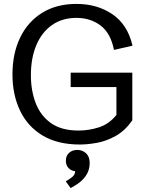

<svg xmlns="http://www.w3.org/2000/svg" viewBox="-20 -735 758 992"><path d="M393.1 11.7Q277.3 11.7 200 -34.9Q122.6 -81.5 83.5 -163.6Q44.4 -245.6 44.4 -350.6Q44.4 -458 83.7 -540Q123 -622.1 197.3 -668.5Q271.5 -714.8 375.5 -714.8Q481.9 -714.8 560.5 -661.6Q639.2 -608.4 664.6 -499L568.8 -477.1Q552.2 -563 500 -602.8Q447.8 -642.6 375 -642.6Q301.3 -642.6 248.5 -605.5Q195.8 -568.4 167.7 -501.7Q139.6 -435.1 139.6 -346.2Q139.6 -267.6 164.3 -202.6Q189 -137.7 243.2 -99.1Q297.4 -60.5 385.7 -60.5Q439.9 -60.5 491.9 -77.4Q543.9 -94.2 581.5 -141.1V-285.2H345.2V-359.4H663.6V-113.3Q626 -59.6 577.9 -32.7Q529.8 -5.9 481.2 2.9Q432.6 11.7 393.1 11.7ZM344.7 236.8 319.8 201.7 329.6 195.8Q351.1 183.1 359.6 172.9Q368.2 162.6 368.2 149.9Q346.7 147 333.5 132.6Q320.3 118.2 320.3 95.2Q320.3 69.8 336.9 54.7Q353.5 39.6 379.9 39.6Q405.8 39.6 424.6 56.9Q443.4 74.2 443.4 107.9Q443.4 145 422.6 174.6Q401.9 204.1 364.3 225.6Z"/></svg>

Font: Schibsted Grotesk
Style: Regular
Weight: 400
Designer: Bakken & Baeck AS, Henrik Kongsvoll
Foundry: Schibsted ASA
Version: Version 1.100; ttfautohint (v1.8.4.7-5d5b);gftools[0.9.25]